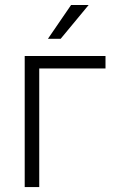

<svg xmlns="http://www.w3.org/2000/svg" viewBox="-20 -754 461 774"><path d="M405.3 -478H138.2V0H79.6V-528.3H405.3ZM266.6 -733.9H337.4L224.6 -597.7H173.3Z"/></svg>

Font: Melbourne
Style: Light
Weight: 300
Designer: Google
Version: Version 2.000980; 2014